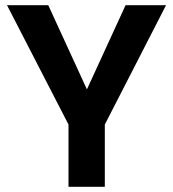

<svg xmlns="http://www.w3.org/2000/svg" viewBox="-20 -720 667 740"><path d="M244 0V-240L7 -700H166L318 -369H312L464 -700H620L384 -240V0Z"/></svg>

Font: DM Sans 36pt ExtraBold
Style: Regular
Weight: 800
Designer: Colophon Foundry, Jonny Pinhorn
Foundry: Colophon Foundry
Version: Version 4.004;gftools[0.9.30]